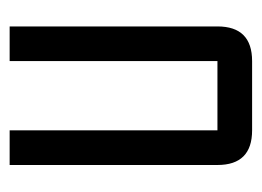

<svg xmlns="http://www.w3.org/2000/svg" viewBox="-94 -544 553 406"><g transform="rotate(-90 183.0 -341.5)"><path d="M256.3 -598.1H329.6V-158.7Q329.6 -85.4 256.3 -85.4H109.9Q36.6 -85.4 36.6 -158.7V-598.1H109.9V-158.7H256.3Z"/></g></svg>

Font: BabelStone Khitan Seals
Style: Regular
Weight: 400
Designer: Andrew West
Foundry: BabelStone
Version: Version 1.004